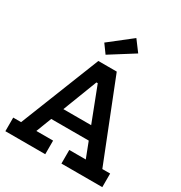

<svg xmlns="http://www.w3.org/2000/svg" viewBox="-230 -1189 1272 1351"><g transform="rotate(30 406.0 -514.0)"><path d="M609.5 -338.5V-236H201V-338.5ZM736 -110.5H799.5V0H467.5V-110.5H601.5L383 -677.5L451 -617.5H353L418.5 -677.5L200 -110.5H336V0H12V-110.5H76L331.5 -755H481ZM482.5 -1028.5 548 -941 353.5 -818.5 303 -888Z"/></g></svg>

Font: Hepta Slab SemiBold
Style: Regular
Weight: 600
Designer: Michael LaGattuta
Foundry: Michael LaGattuta
Version: Version 1.102